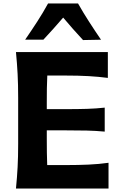

<svg xmlns="http://www.w3.org/2000/svg" viewBox="-20 -1090 703 1110"><path d="M72.3 0Q78.6 -64 81.8 -123.8Q85 -183.6 85 -257.8V-524.9Q85 -601.1 81.8 -662.4Q78.6 -723.6 72.3 -789.1H603.5V-639.6Q551.8 -646.5 492.7 -649.9Q433.6 -653.3 353.5 -653.3H253.4Q251.5 -616.2 251 -578.9Q250.5 -541.5 250.5 -498.5V-459H357.9Q431.2 -459 483.6 -460.7Q536.1 -462.4 585.4 -467.8V-329.1Q533.7 -334 481.2 -335.2Q428.7 -336.4 357.4 -336.4H250.5V-284.7Q250.5 -243.7 251 -207.5Q251.5 -171.4 252.9 -135.7H365.2Q432.1 -135.7 492.2 -138.4Q552.2 -141.1 607.4 -148.9V0ZM460 -858.4Q430.2 -890.6 401.4 -923.1Q372.6 -955.6 345.2 -988.3Q289.1 -922.9 231 -860.8H125.5Q161.6 -913.1 195.6 -965.6Q229.5 -1018.1 257.8 -1069.8H431.2Q460.4 -1018.1 494.4 -965.3Q528.3 -912.6 564 -860.4Z"/></svg>

Font: Pinar-DS3-FD Bold
Style: Regular
Weight: 700
Designer: Amin Abedi
Version: Version 3.000